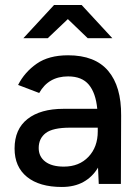

<svg xmlns="http://www.w3.org/2000/svg" viewBox="-20 -732 554 764"><path d="M226 12Q137 12 87.5 -28Q38 -68 38 -141Q38 -218 89.5 -258.5Q141 -299 233 -299H367Q361 -362 333.5 -395Q306 -428 251 -428Q173 -428 136 -362L52 -394Q78 -445 126 -478.5Q174 -512 251 -512Q358 -512 410.5 -450Q463 -388 462 -272L461 0H373L370 -65Q348 -28 312 -8Q276 12 226 12ZM234 -69Q295 -69 332 -108Q369 -147 369 -209V-224H259Q190 -224 162 -202.5Q134 -181 134 -143Q134 -109 160 -89Q186 -69 234 -69ZM73 -580 195 -712H305L427 -580H329L250 -656L170 -580Z"/></svg>

Font: Figtree Medium
Style: Regular
Weight: 500
Designer: Erik Kennedy
Foundry: Erik Kennedy
Version: Version 2.001; ttfautohint (v1.8.4.7-5d5b);gftools[0.9.27]